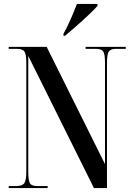

<svg xmlns="http://www.w3.org/2000/svg" viewBox="-20 -951 670 971"><path d="M24 0V-10H61Q92 -10 102.5 -24Q113 -38 113 -82V-635Q113 -677 103.5 -690.5Q94 -704 66 -704H24V-714H216L511 -121V-635Q511 -677 502 -690.5Q493 -704 465 -704H413V-714H616V-704H567Q539 -704 530 -690Q521 -676 521 -632V0H455L123 -668V-82Q123 -38 131.5 -24Q140 -10 169 -10H221V0ZM301 -780Q321 -816 338.5 -856.5Q356 -897 369 -931H473V-921Q458 -904 428.5 -876Q399 -848 366.5 -819.5Q334 -791 309 -770H301Z"/></svg>

Font: Noto Serif Display ExtraCondensed SemiBold
Style: Regular
Weight: 600
Width: 2
Designer: Monotype Design Team
Foundry: Monotype Imaging Inc.
Version: Version 2.009